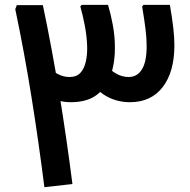

<svg xmlns="http://www.w3.org/2000/svg" viewBox="-20 -776 786 796"><path d="M519 -352.3Q469 -352.3 427.3 -373.8Q385.7 -395.3 358.3 -435.7L423 -502.7Q439 -483.3 463.2 -470Q487.3 -456.7 513 -456.7Q548.7 -456.7 568.3 -488.2Q588 -519.7 588 -585Q588 -616.3 583.5 -653.5Q579 -690.7 569.3 -749.3L574.7 -755.7H684.3Q694 -699.3 698.5 -660Q703 -620.7 703 -588.3Q703 -478 654.7 -415.2Q606.3 -352.3 519 -352.3ZM274 -352.3Q224.7 -352.3 184.3 -373.8Q144 -395.3 117.3 -435.7L178 -502.7Q193 -483.7 217.5 -470.2Q242 -456.7 267.3 -456.7Q297.3 -456.7 313.3 -474Q329.3 -491.3 335.8 -520.7Q342.3 -550 341.3 -584.3Q340 -626.7 331.3 -671.3Q322.7 -716 313 -749.3L318.3 -755.7H428Q440.3 -713.7 448.2 -669.8Q456 -626 456.3 -584.3Q457.7 -521 440.3 -468.2Q423 -415.3 382.7 -383.8Q342.3 -352.3 274 -352.3ZM164 0Q140.3 -187.7 110.5 -374Q80.7 -560.3 43.3 -738L49.7 -754.7H157.7Q195.3 -576.3 225.8 -388.8Q256.3 -201.3 280.3 -13Z"/></svg>

Font: Fustat
Style: Regular
Weight: 400
Designer: Mohamed Gaber, Khaled Hosny, Laura Garcia Mut
Foundry: Kief Type Foundry, Alif Type Foundry, Hard Type Foundry
Version: Version 1.007